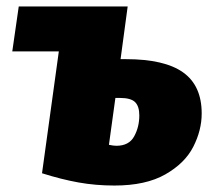

<svg xmlns="http://www.w3.org/2000/svg" viewBox="-20 -554 657 594"><path d="M604 -203Q604 -151 578 -100Q552 -49 491.5 -14.5Q431 20 334 20Q276 20 223 10.5Q170 1 110 -18L162 -395H18L38 -534H375L353 -371H369Q489 -371 546.5 -330Q604 -289 604 -203ZM411 -197Q411 -225 398 -238Q385 -251 351 -251H337L317 -106Q331 -103 340 -103Q379 -103 395 -132Q411 -161 411 -197Z"/></svg>

Font: FiraGO Heavy
Style: Italic
Weight: 900
Italic angle: -8°
Designer: bBox Type GmbH
Foundry: bBox Type GmbH
Version: Version 1.001